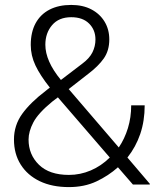

<svg xmlns="http://www.w3.org/2000/svg" viewBox="-20 -741 660 771"><path d="M256.8 10.3Q189 10.3 139.6 -13.4Q90.3 -37.1 63.2 -80.1Q36.1 -123 36.1 -180.7Q36.1 -237.8 69.1 -283.7Q102.1 -329.6 164.6 -377Q168.5 -380.4 172.4 -383.3Q176.3 -386.2 180.2 -389.2Q141.1 -438.5 122.3 -478.3Q103.5 -518.1 103.5 -560.5Q103.5 -611.8 123 -647.7Q142.6 -683.6 179 -702.4Q215.3 -721.2 266.1 -721.2Q313 -721.2 347.2 -703.1Q381.3 -685.1 400.1 -653.8Q418.9 -622.6 418.9 -582.5Q418.9 -538.1 397 -506.6Q375 -475.1 333.5 -443.8L255.9 -383.3L457 -148.9Q480.5 -183.6 493.7 -226.6Q506.8 -269.5 506.8 -317.9H561Q561 -255.4 543.2 -203.1Q525.4 -150.9 491.7 -108.4L582 -2.4L581.1 0H513.7L453.6 -69.3Q415.5 -35.2 367.2 -12.5Q318.8 10.3 256.8 10.3ZM256.8 -38.6Q302.2 -38.6 344.5 -56.6Q386.7 -74.7 420.9 -108.4L212.4 -350.1L189.9 -333Q133.3 -286.6 114 -249.8Q94.7 -212.9 94.7 -180.7Q94.7 -120.1 136.5 -79.3Q178.2 -38.6 256.8 -38.6ZM224.6 -419.9 310.5 -485.4Q339.4 -506.8 351.3 -531Q363.3 -555.2 363.3 -582.5Q363.3 -621.1 337.6 -646.5Q312 -671.9 266.1 -671.9Q216.3 -671.9 189.2 -640.1Q162.1 -608.4 162.1 -561.5Q162.1 -528.8 177.5 -493.7Q192.9 -458.5 224.6 -419.9Z"/></svg>

Font: Roboto Slab LO Light
Style: Regular
Weight: 300
Designer: Google
Version: Version 2.000